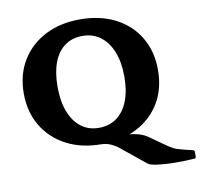

<svg xmlns="http://www.w3.org/2000/svg" viewBox="-100 -871 1230 1182"><g transform="rotate(-10 515.5 -280.5)"><path d="M1031 191Q1031 200 1021 201Q961 205 900 204.5Q839 204 779 196Q762 193 751.5 190Q741 187 728.5 178Q716 169 694 150L586 62Q571 49 552.5 38Q534 27 513.5 20.5Q493 14 470 14L550 -23Q597 -21 637 -18Q677 -15 711 -5.5Q745 4 773 25L869 93Q885 104 898 111Q911 118 925 123Q949 130 973 136.5Q997 143 1021 148Q1031 150 1031 160ZM475 14Q350 14 256 -35Q162 -84 109 -172Q56 -260 56 -377Q56 -493 109 -580.5Q162 -668 256 -717Q350 -766 475 -766Q601 -766 695.5 -717.5Q790 -669 842.5 -581Q895 -493 895 -377Q895 -259 842.5 -171.5Q790 -84 695.5 -35Q601 14 475 14ZM475 -88Q541 -88 587.5 -122Q634 -156 659 -219.5Q684 -283 684 -372Q684 -462 658 -527Q632 -592 585 -627.5Q538 -663 472 -663Q408 -663 362 -629.5Q316 -596 292 -533Q268 -470 268 -380Q268 -290 293 -225Q318 -160 364.5 -124Q411 -88 475 -88Z"/></g></svg>

Font: Hahmlet ExtraBold
Style: Regular
Weight: 800
Designer: Minjoo Ham & Mark Frömberg
Foundry: hypertype
Version: Version 1.002